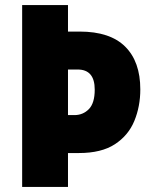

<svg xmlns="http://www.w3.org/2000/svg" viewBox="-20 -734 596 754"><path d="M531 -383Q531 -316 507.5 -259Q484 -202 431 -167.5Q378 -133 290 -133H247V0H67V-714H247V-610H293Q412 -610 471.5 -551Q531 -492 531 -383ZM272 -282Q306 -282 329 -305.5Q352 -329 352 -382Q352 -461 285 -461H247V-282Z"/></svg>

Font: Noto Sans Oriya Cond Blk
Style: Regular
Weight: 900
Width: 3
Designer: Amélie Bonet and Sol Matas
Foundry: Google LLC
Version: Version 2.006; ttfautohint (v1.8.4.7-5d5b)